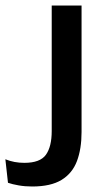

<svg xmlns="http://www.w3.org/2000/svg" viewBox="-84 -499 398 698"><path d="M104 -86V-479H212.5V-86ZM33 179Q7 179 -16 175Q-39 171 -55 165.5L-64.5 80Q-48.5 86.5 -31.2 89.8Q-14 93 4.5 93Q62 93 83 63.5Q104 34 104 -22.5V-134H212.5V-19Q212.5 42 195.8 86.5Q179 131 139.8 155Q100.5 179 33 179Z"/></svg>

Font: Anek Latin Expanded Medium
Style: Regular
Weight: 500
Width: 7
Designer: Yesha Goshar
Foundry: Ek Type
Version: Version 1.003